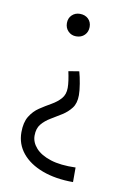

<svg xmlns="http://www.w3.org/2000/svg" viewBox="-78 -518 521 765"><g transform="rotate(10 182.5 -135.5)"><path d="M220 -242Q226 -221 230.5 -193.5Q235 -166 235 -148Q235 -115 220 -95.5Q205 -76 183.5 -62.5Q162 -49 140 -36Q118 -23 103.5 -5.5Q89 12 89 41Q89 68 109.5 91Q130 114 170.5 127Q211 140 272 138V197Q201 197 147.5 177Q94 157 64.5 121Q35 85 35 37Q35 -3 50 -27.5Q65 -52 87.5 -67Q110 -82 133 -95Q156 -108 171 -125Q186 -142 186 -169Q186 -182 183.5 -199.5Q181 -217 177 -235ZM183 -468Q204 -468 217 -455.5Q230 -443 230 -423Q230 -403 217 -390Q204 -377 183 -377Q164 -377 151 -390Q138 -403 138 -423Q138 -443 151 -455.5Q164 -468 183 -468Z"/></g></svg>

Font: Ysabeau Office Light
Style: Regular
Weight: 300
Designer: Christian Thalmann (Catharsis Fonts)
Version: Version 2.001;gftools[0.9.30]; featfreeze: tnum,lnum,ss02